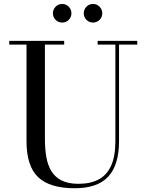

<svg xmlns="http://www.w3.org/2000/svg" viewBox="-20 -962 766 996"><path d="M692 -750V-730.5H597.5V-230Q597.5 -106.5 541.8 -46Q486 14.5 367.5 14.5Q238 14.5 177.8 -43Q117.5 -100.5 117.5 -230V-730.5H28V-750H313V-730.5H213V-240Q213 -190.5 220.2 -148.2Q227.5 -106 246.2 -74.8Q265 -43.5 299.2 -26Q333.5 -8.5 387.5 -8.5Q449.5 -8.5 492 -31.2Q534.5 -54 556.5 -102.8Q578.5 -151.5 578.5 -230V-730.5H486.5V-750ZM462.5 -845Q442.5 -845 428.5 -859Q414.5 -873 414.5 -893Q414.5 -913 428.5 -927.2Q442.5 -941.5 462.5 -941.5Q482.5 -941.5 496.5 -927.2Q510.5 -913 510.5 -893Q510.5 -873 496.5 -859Q482.5 -845 462.5 -845ZM302.5 -845Q282.5 -845 268.5 -859Q254.5 -873 254.5 -893Q254.5 -913 268.5 -927.2Q282.5 -941.5 302.5 -941.5Q322.5 -941.5 336.5 -927.2Q350.5 -913 350.5 -893Q350.5 -873 336.5 -859Q322.5 -845 302.5 -845Z"/></svg>

Font: Bodoni Moda
Style: Regular
Weight: 400
Designer: Owen Earl
Foundry: indestructible type
Version: Version 2.005